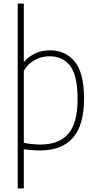

<svg xmlns="http://www.w3.org/2000/svg" viewBox="-20 -828 536 1068"><path d="M78.5 -808H112.5V-485.5H115.5Q139.5 -513.5 175.8 -530.8Q212 -548 258.5 -548Q343.5 -548 395.5 -485.5Q447.5 -423 447.5 -280Q447.5 -132 385.5 -61.5Q323.5 9 202.5 9Q162.5 9 112.5 2.5V220H78.5ZM411.5 -276Q411.5 -409 370 -462Q328.5 -515 255.5 -515Q212.5 -515 174 -494.5Q135.5 -474 112.5 -434.5V-33.5Q130.5 -29.5 156 -26.8Q181.5 -24 204 -24Q308 -24 359.8 -83.8Q411.5 -143.5 411.5 -276Z"/></svg>

Font: Encode Sans Semi Condensed Thin
Style: Regular
Weight: 250
Width: 4
Designer: Multiple Designers
Foundry: Impallari Type
Version: Version 2.000